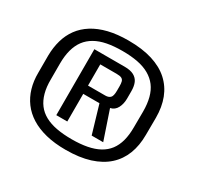

<svg xmlns="http://www.w3.org/2000/svg" viewBox="-116 -867 782 764"><g transform="rotate(30 275.0 -485.0)"><path d="M269 -234.5Q332.5 -234.5 379 -249.2Q425.5 -264 456 -291.5Q486.5 -319 501.5 -358Q516.5 -397 516.5 -446L517 -525Q517 -574 502 -613Q487 -652 456.5 -679.8Q426 -707.5 379.5 -722Q333 -736.5 269.5 -736.5Q218.5 -736.5 178.5 -726.8Q138.5 -717 109 -698.5Q79.5 -680 60.2 -653.8Q41 -627.5 31.8 -595Q22.5 -562.5 22 -525V-446Q21.5 -408.5 31 -376Q40.5 -343.5 59.8 -317.5Q79 -291.5 108.5 -273Q138 -254.5 178 -244.5Q218 -234.5 269 -234.5ZM269 -283Q230 -283 199.2 -288.8Q168.5 -294.5 145.5 -307Q122.5 -319.5 107.8 -339Q93 -358.5 85.5 -385.8Q78 -413 78.5 -449V-520.5Q78.5 -556 86 -583.5Q93.5 -611 108.2 -630.8Q123 -650.5 145.8 -663.5Q168.5 -676.5 199.2 -682.5Q230 -688.5 269.5 -688.5Q309 -688.5 339.8 -682.5Q370.5 -676.5 393.2 -663.5Q416 -650.5 431 -630.8Q446 -611 453.2 -583.5Q460.5 -556 460.5 -520.5L460 -448Q460 -413 452.8 -386Q445.5 -359 430.8 -339.5Q416 -320 393.2 -307.5Q370.5 -295 339.5 -289Q308.5 -283 269 -283ZM168.5 -335.5H219V-462.5H293.5L331 -335.5H384L339.5 -467Q360 -471.5 369.8 -490.5Q379.5 -509.5 379.5 -533.5V-567.5Q379.5 -590 372.8 -605.8Q366 -621.5 350.2 -630Q334.5 -638.5 307.5 -638.5H168.5ZM219 -500.5V-598H294Q310 -598 317.2 -594.2Q324.5 -590.5 326.8 -582.2Q329 -574 329 -562V-540.5Q329 -516 321 -508.2Q313 -500.5 298.5 -500.5Z"/></g></svg>

Font: Anybody UltraCondensed Thin
Style: Regular
Weight: 400
Version: Version 1.111